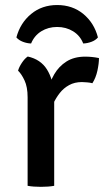

<svg xmlns="http://www.w3.org/2000/svg" viewBox="-20 -720 408 744"><path d="M363.5 -495Q363.5 -474 357.5 -446.2Q351.5 -418.5 338 -397.5Q328.5 -400 318 -400.8Q307.5 -401.5 297.5 -402Q269 -402 247.8 -390.2Q226.5 -378.5 211.8 -359.8Q197 -341 186.5 -318.5Q176 -296 169.5 -274.5L154.5 -293.5Q155.5 -329 164 -365.2Q172.5 -401.5 190.2 -432.2Q208 -463 237.8 -481.8Q267.5 -500.5 310 -500.5Q323.5 -500.5 336.2 -499.2Q349 -498 363.5 -495ZM50 -446Q53.5 -459.5 64.5 -476.2Q75.5 -493 87.5 -501Q137.5 -490 162 -450.8Q186.5 -411.5 190 -352V0Q179.5 2 166 3Q152.5 4 138.5 4Q124.5 4 111 3Q97.5 2 87 0V-343Q87 -383 75 -408.5Q63 -434 50 -446ZM359.5 -575Q350.5 -564 334.5 -558Q318.5 -552 302.5 -551.5Q290.5 -582 263.2 -598.8Q236 -615.5 201.5 -615.5Q167 -615.5 140 -598.8Q113 -582 100.5 -551.5Q84.5 -552 68.8 -558Q53 -564 43.5 -575Q58.5 -631 100.5 -665.8Q142.5 -700.5 201.5 -700.5Q261 -700.5 303 -665.8Q345 -631 359.5 -575Z"/></svg>

Font: Signika
Style: Regular
Weight: 400
Designer: Anna Giedry
Foundry: Anna Giedry
Version: Version 2.001